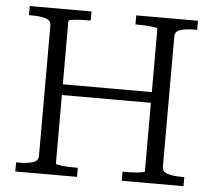

<svg xmlns="http://www.w3.org/2000/svg" viewBox="-51 -766 912 821"><g transform="rotate(5 405.0 -355.0)"><path d="M190 -389H627V-343H190ZM44 0V-39H54Q91 -39 115 -46Q139 -53 139 -75V-635Q139 -657 115 -664Q91 -671 54 -671H44V-710H309V-671H300Q286 -671 270.5 -670.5Q255 -670 242.5 -668.5Q230 -667 222 -665.5Q214 -664 214 -661V-49Q214 -46 222 -44.5Q230 -43 242.5 -41.5Q255 -40 270.5 -39.5Q286 -39 300 -39H309V0ZM501 0V-39H510Q524 -39 539 -39.5Q554 -40 567 -41.5Q580 -43 588 -44.5Q596 -46 596 -49V-661Q596 -664 588 -665.5Q580 -667 567 -668.5Q554 -670 539 -670.5Q524 -671 510 -671H501V-710H766V-671H755Q719 -671 695 -664Q671 -657 671 -635V-75Q671 -53 695 -46Q719 -39 755 -39H766V0Z"/></g></svg>

Font: Roboto Serif 36pt Light
Style: Regular
Weight: 300
Designer: Greg Gazdowicz
Foundry: Commercial Type
Version: Version 1.008